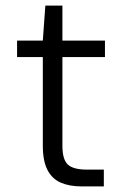

<svg xmlns="http://www.w3.org/2000/svg" viewBox="-20 -666 438 686"><path d="M271 0Q228 0 197 -13.5Q166 -27 149.5 -59Q133 -91 133 -145V-462H41V-521H133L142 -646H203V-521H355V-462H203V-145Q203 -96 222.5 -78Q242 -60 290 -60H351V0Z"/></svg>

Font: DM Sans 10pt Light
Style: Regular
Weight: 300
Version: Version 4.004;gftools[0.9.30]